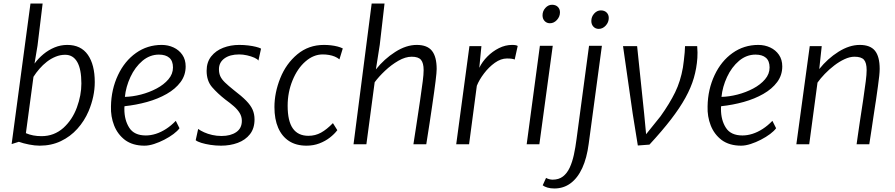

<svg xmlns="http://www.w3.org/2000/svg" viewBox="-20 -819 5079 1090"><path d="M205 8Q178 8 145 1.5Q112 -5 87 -14L46 -1L153 -799H222L193 -560L176 -458Q197.5 -487.5 226.5 -511.5Q255.5 -535.5 290 -549.8Q324.5 -564 362 -564Q439.5 -564 478.8 -507.8Q518 -451.5 518 -353Q518 -271.5 483 -188Q459 -132 419.2 -87.8Q379.5 -43.5 325.5 -17.8Q271.5 8 205 8ZM216 -46Q287 -46 340 -93Q391 -139.5 416.5 -209Q442 -278.5 442 -345Q442 -426 418.5 -467Q395 -508 350 -508Q322 -508 295.8 -497.2Q269.5 -486.5 246.2 -468.5Q223 -450.5 203.8 -428.2Q184.5 -406 170 -383L127 -63Q165.5 -46 216 -46Z M800 8Q734 8 690 -24Q647.5 -56.5 627.8 -107Q608 -157.5 610 -215Q611.5 -311.5 650 -393Q687.5 -472.5 752 -518.2Q816.5 -564 898 -564Q934.5 -564 965.5 -549.5Q996.5 -535 1015.2 -507.8Q1034 -480.5 1034 -442Q1034 -392 1005 -353Q976 -314 926.5 -285.8Q877 -257.5 815 -240.2Q753 -223 687 -216Q686.5 -214 686.2 -209.8Q686 -205.5 686 -200Q686 -137 714 -93.5Q742 -50 808 -50Q835.5 -50 864.8 -59.2Q894 -68.5 922.8 -87Q951.5 -105.5 978 -133L999 -91Q988 -75.5 965 -58.2Q942 -41 913 -26Q884 -11 854.5 -1.5Q825 8 800 8ZM689 -269Q732.5 -270 780 -282.2Q827.5 -294.5 869 -316.5Q910.5 -338.5 936.2 -368.8Q962 -399 962 -436Q962 -473 941.2 -491Q920.5 -509 882 -509Q856.5 -509 833.2 -500.2Q810 -491.5 789 -474Q746.5 -438 720.5 -382Q694.5 -326 689 -269Z M1235 8Q1204.5 8 1175 3.5Q1145.5 -1 1123 -8Q1100.5 -15 1091 -23L1105 -87Q1118.5 -77 1139 -67.8Q1159.5 -58.5 1184.8 -52.8Q1210 -47 1238 -47Q1289 -47 1321 -68.8Q1353 -90.5 1353 -133Q1353 -157 1340.8 -177.2Q1328.5 -197.5 1307.2 -216Q1286 -234.5 1259 -254Q1215 -288.5 1184 -324.2Q1153 -360 1153 -417Q1153 -466 1179 -498.8Q1205 -531.5 1247.2 -547.8Q1289.5 -564 1338 -564Q1364.5 -564 1389.2 -561Q1414 -558 1433 -553.2Q1452 -548.5 1462 -543L1447 -475Q1442 -483.5 1424 -491.5Q1406 -499.5 1382.5 -504.8Q1359 -510 1338 -510Q1285 -510 1254 -487.2Q1223 -464.5 1223 -426Q1223 -403 1230.8 -386Q1238.5 -369 1257 -351Q1275.5 -333 1308 -307Q1352 -273.5 1377.5 -247.5Q1403 -221.5 1414 -196.5Q1425 -171.5 1425 -141Q1425 -90 1399 -57Q1373 -24 1329.8 -8Q1286.5 8 1235 8Z M1720 8Q1661.5 8 1621 -18.2Q1580.5 -44.5 1559.2 -93.5Q1538 -142.5 1538 -211Q1538 -292.5 1571 -375Q1604 -457.5 1668 -510.8Q1732 -564 1819 -564Q1838.5 -564 1858.5 -561.8Q1878.5 -559.5 1896 -555Q1913.5 -550.5 1926 -544L1907 -482Q1895.5 -491.5 1880.5 -497.8Q1865.5 -504 1848 -507Q1830.5 -510 1812 -510Q1786 -510 1761.8 -500.2Q1737.5 -490.5 1714 -470Q1668.5 -430.5 1640.8 -362.8Q1613 -295 1613 -219Q1613 -131.5 1642.5 -89.8Q1672 -48 1731 -48Q1770 -48 1802.5 -66Q1835 -84 1870 -120L1895 -80Q1878.5 -58 1852.5 -37.8Q1826.5 -17.5 1793 -4.8Q1759.5 8 1720 8Z M1987 0 2090 -799H2163L2136 -565L2114 -425Q2161.5 -484.5 2223.8 -524.2Q2286 -564 2346 -564Q2405.5 -564 2432.2 -530.5Q2459 -497 2459 -427Q2459 -418 2457.5 -401Q2456 -384 2452.8 -358.2Q2449.5 -332.5 2444.8 -297.8Q2440 -263 2433.5 -218.8Q2427 -174.5 2418.8 -120Q2410.5 -65.5 2400 0H2327Q2328 -6.5 2332 -32.8Q2336 -59 2341.5 -94Q2347 -129 2352 -163.5Q2357 -198 2360.8 -222.2Q2364.5 -246.5 2365 -250Q2375 -320 2380 -358.2Q2385 -396.5 2385 -421Q2385 -461 2370.2 -479Q2355.5 -497 2317 -497Q2281.5 -497 2241.5 -474Q2201.5 -451 2165.8 -417.2Q2130 -383.5 2107 -352L2060 0Z M2570 0 2645 -557H2713L2701 -434Q2717.5 -468.5 2746.8 -498Q2776 -527.5 2812.5 -545.8Q2849 -564 2887 -564Q2911.5 -564 2919 -558L2902 -481Q2895.5 -484 2884.8 -485.5Q2874 -487 2858 -487Q2823.5 -487 2789.2 -462.5Q2755 -438 2727.8 -402Q2700.5 -366 2687 -332L2643 0Z M2970 0 3045 -559H3118L3042 0ZM3102 -687Q3084 -687 3072 -699.5Q3060 -712 3060 -732Q3060 -756 3076.2 -774Q3092.5 -792 3114 -792Q3134.5 -792 3146.8 -780Q3159 -768 3159 -749Q3159 -724.5 3141.8 -705.8Q3124.5 -687 3102 -687Z M3127 251Q3105.5 251 3088.2 246Q3071 241 3061 233L3080 191Q3085.5 194.5 3096.5 197.8Q3107.5 201 3117 201Q3152.5 201 3176 182.8Q3199.5 164.5 3214.2 132.8Q3229 101 3238 59.5Q3247 18 3253 -29L3324 -559H3397L3322 -2Q3311.5 78.5 3285.5 135Q3259.5 191.5 3219.5 221.2Q3179.5 251 3127 251ZM3379 -655Q3361 -655 3349 -667.5Q3337 -680 3337 -700Q3337 -724 3353.2 -742Q3369.5 -760 3391 -760Q3411.5 -760 3423.8 -748Q3436 -736 3436 -717Q3436 -692.5 3418.8 -673.8Q3401.5 -655 3379 -655Z M3601 7 3572 -173 3517 -557H3597L3637 -173L3648 -57L3730 -159Q3782 -232 3812.8 -295Q3843.5 -358 3857 -436Q3859.5 -451.5 3862.2 -474.8Q3865 -498 3867 -520.8Q3869 -543.5 3869 -557H3938Q3939.5 -538.5 3939.8 -521Q3940 -503.5 3939 -490Q3935 -431.5 3919 -376.5Q3903 -321.5 3871.2 -264Q3839.5 -206.5 3789.5 -141.5Q3739.5 -76.5 3667 2Z M4187 8Q4121 8 4077 -24Q4034.5 -56.5 4014.8 -107Q3995 -157.5 3997 -215Q3998.5 -311.5 4037 -393Q4074.5 -472.5 4139 -518.2Q4203.5 -564 4285 -564Q4321.5 -564 4352.5 -549.5Q4383.5 -535 4402.2 -507.8Q4421 -480.5 4421 -442Q4421 -392 4392 -353Q4363 -314 4313.5 -285.8Q4264 -257.5 4202 -240.2Q4140 -223 4074 -216Q4073.5 -214 4073.2 -209.8Q4073 -205.5 4073 -200Q4073 -137 4101 -93.5Q4129 -50 4195 -50Q4222.5 -50 4251.8 -59.2Q4281 -68.5 4309.8 -87Q4338.5 -105.5 4365 -133L4386 -91Q4375 -75.5 4352 -58.2Q4329 -41 4300 -26Q4271 -11 4241.5 -1.5Q4212 8 4187 8ZM4076 -269Q4119.5 -270 4167 -282.2Q4214.5 -294.5 4256 -316.5Q4297.5 -338.5 4323.2 -368.8Q4349 -399 4349 -436Q4349 -473 4328.2 -491Q4307.5 -509 4269 -509Q4243.5 -509 4220.2 -500.2Q4197 -491.5 4176 -474Q4133.5 -438 4107.5 -382Q4081.5 -326 4076 -269Z M4501 0 4577 -557H4645L4631 -427Q4678.5 -486.5 4740.2 -525.2Q4802 -564 4861 -564Q4920.5 -564 4947.2 -531Q4974 -498 4974 -428Q4974 -412 4971.5 -387.8Q4969 -363.5 4964.2 -329.5Q4959.5 -295.5 4953 -250Q4951.5 -240.5 4949.5 -228Q4947.5 -215.5 4944.8 -197.2Q4942 -179 4938 -152.2Q4934 -125.5 4928.5 -88Q4923 -50.5 4915 0H4843Q4845.5 -17.5 4849.5 -46.2Q4853.5 -75 4860.8 -123.8Q4868 -172.5 4880 -250Q4890 -319 4895 -357.8Q4900 -396.5 4900 -421Q4900 -462.5 4884.8 -479.8Q4869.5 -497 4831 -497Q4804.5 -497 4774.8 -483.2Q4745 -469.5 4716 -447.2Q4687 -425 4662.2 -399.2Q4637.5 -373.5 4621 -350L4574 0Z"/></svg>

Font: Koeln Type Sans Light
Style: Italic
Weight: 300
Italic angle: -7.5°
Designer: Eben Sorkin
Foundry: Eben Sorkin
Version: Version 2.001